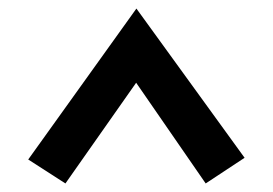

<svg xmlns="http://www.w3.org/2000/svg" viewBox="-20 -805 638 449"><path d="M552 -436 461 -376 287 -628H310L133 -376L46 -432L299 -785Z"/></svg>

Font: Yaldevi ExtraLight
Style: Bold
Weight: 700
Version: Version 1.100